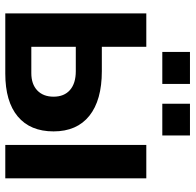

<svg xmlns="http://www.w3.org/2000/svg" viewBox="-26 -694 721 708"><g transform="rotate(90 334.0 -340.5)"><path d="M30 -520H153V-356H243Q350 -356 407.5 -310Q465 -264 465 -178Q465 -92 410 -46Q355 0 252 0H30ZM250 -96Q291 -96 314 -118Q337 -140 337 -178Q337 -217 312.5 -238.5Q288 -260 243 -260H153V-96ZM515 -520H638V0H515ZM290 -681V-579H172V-681ZM363 -681H480V-579H363Z"/></g></svg>

Font: Non Bureau Medium
Style: Regular
Weight: 500
Designer: Jona Saucedo
Foundry: Non Foundry
Version: Version 1.000; ttfautohint (v1.8.4)